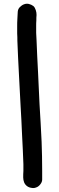

<svg xmlns="http://www.w3.org/2000/svg" viewBox="-20 -792 309 998"><path d="M105.5 156.2C109.4 165 114.3 170.9 121.1 175.8C127.9 180.7 135.7 183.6 144.5 184.6C147.5 185.5 149.4 185.5 151.4 185.5C158.2 185.5 164.1 184.6 169.9 181.6C177.7 178.7 184.6 172.9 190.4 165C196.3 157.2 199.2 149.4 199.2 141.6V94.7C199.2 44.9 198.2 -4.9 196.3 -54.7C193.4 -119.1 189.5 -184.6 185.5 -250C182.6 -305.7 180.7 -361.3 177.7 -417C174.8 -472.7 171.9 -528.3 169.9 -584L168 -621.1V-658.2C168 -667 168 -676.8 168.9 -685.5C168.9 -695.3 168.9 -705.1 169.9 -713.9C169.9 -722.7 168.9 -730.5 166 -739.3C163.1 -748 159.2 -755.9 153.3 -760.7C146.5 -765.6 138.7 -769.5 129.9 -771.5C126 -772.5 122.1 -772.5 119.1 -772.5C114.3 -772.5 109.4 -771.5 104.5 -769.5C96.7 -766.6 89.8 -761.7 83 -754.9C76.2 -748 73.2 -740.2 72.3 -731.4C71.3 -718.8 71.3 -706.1 70.3 -693.4C69.3 -680.7 69.3 -668 69.3 -655.3V-618.2C70.3 -605.5 70.3 -592.8 70.3 -580.1C72.3 -524.4 75.2 -467.8 78.1 -412.1C81.1 -356.4 84 -299.8 86.9 -244.1C89.8 -193.4 92.8 -142.6 94.7 -90.8C97.7 -40 99.6 10.7 101.6 61.5V96.7C100.6 107.4 100.6 119.1 100.6 130.9C100.6 139.6 102.5 147.5 105.5 156.2Z"/></svg>

Font: Citrustime FakeCyr
Style: Regular
Weight: 400
Version: Version 1.1